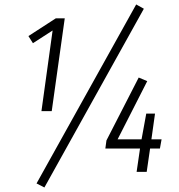

<svg xmlns="http://www.w3.org/2000/svg" viewBox="-20 -767 800 857"><path d="M587.9 -747.1 622.1 -728 178.2 69.8 143.1 51.8ZM165 -271 214.8 -630.9 127 -574.2 106.9 -606 229 -685.1H269L210.9 -271ZM701.2 -145 693.8 -104H649.9L634.8 0H589.8L605 -104H450.2L455.1 -140.1L599.1 -420.9L637.2 -404.8L504.9 -145H611.8L632.8 -259.8H671.9L655.8 -145Z"/></svg>

Font: Fira Sans Compressed Light
Style: Italic
Weight: 300
Width: 3
Italic angle: -8°
Designer: Carrois Corporate & Edenspiekermann AG
Foundry: Carrois Corporate GbR & Edenspiekermann AG
Version: Version 4.203;PS 004.203;hotconv 1.0.88;makeotf.lib2.5.64775